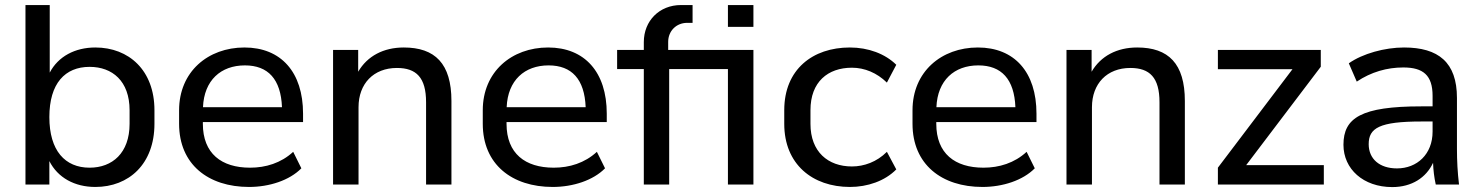

<svg xmlns="http://www.w3.org/2000/svg" viewBox="-20 -739 5932 769"><path d="M361.8 9.8C496.1 9.8 598.6 -82 598.6 -243.2V-297.4C598.6 -457.5 496.1 -548.8 361.8 -548.8C280.3 -548.8 212.9 -512.7 179.2 -448.2V-718.8H82V0H177.7V-93.8C211.4 -27.3 278.8 9.8 361.8 9.8ZM338.9 -67.4C240.7 -67.4 177.7 -135.3 177.7 -270C177.7 -405.3 240.7 -471.2 338.9 -471.2C429.7 -471.2 499 -414.6 499 -297.4V-243.2C499 -126 429.7 -67.4 338.9 -67.4Z M977.5 9.8C1058.6 9.8 1139.6 -16.6 1187 -64.9L1154.3 -130.9C1105.5 -85.9 1044.4 -67.4 981.4 -67.4C867.2 -67.4 792.5 -124 792.5 -243.2V-250H1193.8V-283.7C1193.8 -450.2 1105.5 -548.8 959 -548.8C813 -548.8 697.3 -451.7 697.3 -297.4V-243.2C697.3 -80.6 814 9.8 977.5 9.8ZM960.9 -477.1C1053.7 -477.1 1105 -421.9 1109.4 -309.6H793C797.4 -417.5 864.7 -477.1 960.9 -477.1Z M1416 0V-309.6C1416 -403.8 1476.1 -466.8 1569.8 -466.8C1647.5 -466.8 1686.5 -428.2 1686.5 -329.6V0H1788.1V-334.5C1788.1 -484.4 1722.2 -548.8 1597.2 -548.8C1516.1 -548.8 1451.2 -514.6 1414.6 -451.7V-539.1H1314V0Z M2193.8 9.8C2274.9 9.8 2356 -16.6 2403.3 -64.9L2370.6 -130.9C2321.8 -85.9 2260.7 -67.4 2197.8 -67.4C2083.5 -67.4 2008.8 -124 2008.8 -243.2V-250H2410.2V-283.7C2410.2 -450.2 2321.8 -548.8 2175.3 -548.8C2029.3 -548.8 1913.6 -451.7 1913.6 -297.4V-243.2C1913.6 -80.6 2030.3 9.8 2193.8 9.8ZM2177.2 -477.1C2270 -477.1 2321.3 -421.9 2325.7 -309.6H2009.3C2013.7 -417.5 2081.1 -477.1 2177.2 -477.1Z M2660.2 0V-462.4H2954.1V-539.1H2656.2V-571.3C2656.2 -614.7 2688.5 -647.5 2732.4 -647.5H2753.9V-718.8H2707.5C2621.1 -718.8 2558.6 -655.8 2558.6 -570.3V-539.1H2451.7V-462.4H2558.6V0Z M2997.6 -631.3V-718.8H2895.5V-631.3ZM2997.6 0V-539.1H2895.5V0Z M3384.3 9.8C3454.1 9.8 3523.9 -13.7 3569.8 -60.5L3532.2 -130.9C3491.7 -90.3 3440.4 -72.3 3392.1 -72.3C3296.4 -72.3 3226.1 -130.9 3226.1 -242.7V-297.9C3226.1 -411.1 3295.9 -467.8 3392.1 -467.8C3442.9 -467.8 3492.2 -447.3 3532.2 -408.2L3569.8 -479.5C3525.4 -523.4 3458 -548.8 3383.8 -548.8C3235.4 -548.8 3121.1 -461.4 3121.1 -297.9V-242.7C3121.1 -81.5 3233.9 9.8 3384.3 9.8Z M3915 9.8C3996.1 9.8 4077.1 -16.6 4124.5 -64.9L4091.8 -130.9C4043 -85.9 3981.9 -67.4 3918.9 -67.4C3804.7 -67.4 3730 -124 3730 -243.2V-250H4131.3V-283.7C4131.3 -450.2 4043 -548.8 3896.5 -548.8C3750.5 -548.8 3634.8 -451.7 3634.8 -297.4V-243.2C3634.8 -80.6 3751.5 9.8 3915 9.8ZM3898.4 -477.1C3991.2 -477.1 4042.5 -421.9 4046.9 -309.6H3730.5C3734.9 -417.5 3802.2 -477.1 3898.4 -477.1Z M4353.5 0V-309.6C4353.5 -403.8 4413.6 -466.8 4507.3 -466.8C4585 -466.8 4624 -428.2 4624 -329.6V0H4725.6V-334.5C4725.6 -484.4 4659.7 -548.8 4534.7 -548.8C4453.6 -548.8 4388.7 -514.6 4352.1 -451.7V-539.1H4251.5V0Z M5282.2 0V-77.6H4971.2L5270 -471.7V-539.1H4857.9V-461.9H5156.7L4857.9 -67.4V0Z M5556.2 10.3C5634.8 10.3 5692.4 -27.8 5719.7 -86.9C5720.7 -58.1 5724.1 -28.8 5730.5 0H5823.7C5817.9 -47.4 5815.4 -95.2 5815.4 -142.1V-346.7C5815.4 -489.7 5740.7 -548.8 5603.5 -548.8C5526.4 -548.8 5437.5 -524.4 5382.3 -485.4L5414.1 -412.1C5471.7 -450.7 5535.2 -468.8 5600.6 -468.8C5680.2 -468.8 5717.8 -437.5 5717.8 -355V-313H5672.4C5432.1 -313 5360.8 -267.1 5360.8 -159.2C5360.8 -62 5440.4 10.3 5556.2 10.3ZM5575.2 -64.5C5505.4 -64.5 5461.9 -102.5 5461.9 -161.6C5461.9 -226.1 5504.4 -252.4 5673.3 -252.4H5717.8V-211.9C5717.8 -121.1 5655.3 -64.5 5575.2 -64.5Z"/></svg>

Font: Winston
Style: Regular
Weight: 400
Designer: Vernon Adams, Kim Jin-seong, David Berlow, Cristiano Sobral
Foundry: The Winston Project Authors
Version: Version 3.004